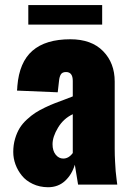

<svg xmlns="http://www.w3.org/2000/svg" viewBox="-20 -748 531 778"><path d="M94.7 -648.4V-727.5H394V-648.4ZM236.3 -105.5Q258.3 -105.5 274.9 -127.9V-285.2Q237.3 -267.6 215.1 -230.7Q192.9 -193.8 192.9 -163.6Q192.9 -137.2 205.6 -121.3Q218.3 -105.5 236.3 -105.5ZM174.3 10.7Q140.1 10.3 112.8 -2.7Q85.4 -15.6 68.6 -36.4Q51.8 -57.1 42.7 -81.8Q33.7 -106.4 33.7 -132.3Q33.7 -160.6 41 -185.5Q48.3 -210.4 59.6 -228.8Q70.8 -247.1 88.9 -263.7Q106.9 -280.3 123.5 -291Q140.1 -301.8 163.1 -312.7Q186 -323.7 202.4 -329.8Q218.8 -335.9 241.5 -344.5Q264.2 -353 274.9 -357.4V-419.9Q274.9 -456.1 247.6 -456.1Q232.4 -456.1 226.6 -446.5Q220.7 -437 219.2 -420.4L213.9 -374L48.8 -380.9L49.8 -389.6Q50.3 -398.4 50.3 -398.9Q58.1 -496.1 111.6 -542.5Q165 -588.9 265.1 -588.9Q350.6 -588.9 397.7 -540.8Q444.8 -492.7 444.8 -417.5V-145.5Q444.8 -118.7 446.3 -92.5Q447.8 -66.4 448.7 -54.4Q449.7 -42.5 452.4 -21.5Q455.1 -0.5 455.1 0H296.4Q283.7 -78.6 283.2 -80.6Q271.5 -41 243.7 -15.1Q215.8 10.7 174.3 10.7Z"/></svg>

Font: Oswald
Style: Heavy
Weight: 800
Designer: Vernon Adams
Foundry: Vernon Adams
Version: 3.0; ttfautohint (v0.95) -l 8 -r 50 -G 200 -x 0 -w "G" -W -c